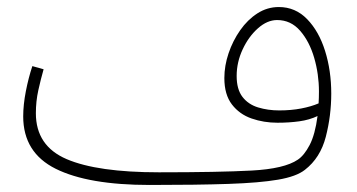

<svg xmlns="http://www.w3.org/2000/svg" viewBox="-20 -505 1015 546"><path d="M406 21Q231 21 138.5 -25Q46 -71 46 -174Q46 -207 53.5 -245.5Q61 -284 72 -317L104 -308Q96 -280 89 -248.5Q82 -217 82 -183Q82 -90 169.5 -52.5Q257 -15 432 -15Q602 -15 695.5 -20Q789 -25 827 -51Q845 -63 860.5 -92.5Q876 -122 883 -175Q860 -164 831 -160Q802 -156 769 -156Q730 -156 695.5 -168Q661 -180 639.5 -208Q618 -236 618 -283Q618 -318 630 -353.5Q642 -389 663 -419Q684 -449 712 -467Q740 -485 773 -485Q820 -485 853.5 -450.5Q887 -416 904.5 -360Q922 -304 922 -239Q922 -176 906.5 -116Q891 -56 847 -22Q823 -3 770.5 6Q718 15 629.5 18Q541 21 406 21ZM653 -289Q653 -251 669.5 -229.5Q686 -208 714 -199.5Q742 -191 774 -191Q808 -191 836.5 -196.5Q865 -202 886 -211Q887 -227 887 -245Q887 -294 873.5 -340.5Q860 -387 833.5 -417.5Q807 -448 768 -448Q740 -448 713.5 -424.5Q687 -401 670 -364.5Q653 -328 653 -289Z"/></svg>

Font: Noto Sans Arabic UI XLt
Style: Regular
Weight: 200
Designer: Monotype Design Team, Nadine Chahine and Nizar Qandah
Foundry: Monotype Imaging Inc.
Version: Version 2.010; ttfautohint (v1.8.4.7-5d5b)